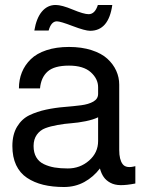

<svg xmlns="http://www.w3.org/2000/svg" viewBox="-20 -729 585 773"><path d="M204.1 -709Q228.5 -709 272.9 -690.4Q317.4 -671.9 336.9 -671.9Q362.3 -671.9 374 -709H432.1Q417.5 -605 342.8 -605Q322.8 -605 272.9 -624Q223.1 -643.1 209 -643.1Q186 -643.1 175.8 -606H118.2Q126.5 -655.8 148.4 -682.1Q170.9 -709 204.1 -709ZM524.9 -60.1V9.8Q490.2 16.6 465.8 16.4Q441.4 16.1 424.3 6.8Q407.2 -2.4 397.5 -16.4Q387.7 -30.3 382.3 -50.8Q356.4 -16.6 319.6 3.7Q282.7 23.9 237.8 23.9Q190.9 23.9 154.1 14.9Q117.2 5.9 88.6 -13.2Q60.1 -32.2 44.9 -64.5Q29.8 -96.7 29.8 -141.1Q29.8 -187.5 48.8 -219Q67.9 -250.5 98.4 -265.1Q128.9 -279.8 165.5 -287.6Q202.1 -295.4 239 -298.3Q275.9 -301.3 306.4 -305.2Q336.9 -309.1 356 -320.1Q375 -331.1 375 -351.1V-377.9Q375 -411.6 345.5 -438.2Q315.9 -464.8 257.8 -464.8Q198.2 -464.8 171.6 -440.9Q145 -417 141.1 -373H56.2Q56.2 -408.2 68.1 -437.7Q80.1 -467.3 103.8 -490.5Q127.4 -513.7 167 -526.9Q206.5 -540 257.8 -540Q308.6 -540 348.6 -527.1Q388.7 -514.2 412.4 -492.4Q436 -470.7 448 -444.1Q460 -417.5 460 -388.2V-125Q460 -86.4 473.9 -68.1Q487.8 -49.8 524.9 -60.1ZM375 -161.1V-256.8Q355 -247.1 324.7 -241Q294.4 -234.9 267.3 -232.9Q240.2 -231 211.7 -225.8Q183.1 -220.7 162.4 -212.9Q141.6 -205.1 128.4 -186.8Q115.2 -168.5 115.2 -141.1Q115.2 -114.3 126 -95.9Q136.7 -77.6 156.7 -68.1Q176.8 -58.6 199.7 -54.7Q222.7 -50.8 252.9 -50.8Q302.2 -50.8 338.6 -82.5Q375 -114.3 375 -161.1Z"/></svg>

Font: Miedinger*
Style: Book
Weight: 400
Version: Version 001.000